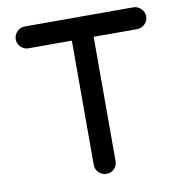

<svg xmlns="http://www.w3.org/2000/svg" viewBox="-79 -764 776 841"><g transform="rotate(-10 309.0 -343.0)"><path d="M328 6Q308 6 293.5 -8Q279 -22 279 -42V-595H86Q67 -595 52.5 -609Q38 -623 38 -643Q38 -663 52.5 -677.5Q67 -692 86 -692H569Q589 -692 603.5 -677.5Q618 -663 618 -643Q618 -623 603.5 -609Q589 -595 569 -595H376V-42Q376 -22 362 -8Q348 6 328 6Z"/></g></svg>

Font: Bad Comic
Style: Regular
Weight: 400
Designer: GGBotNet
Foundry: f0n7
Version: 0.9